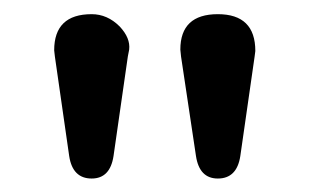

<svg xmlns="http://www.w3.org/2000/svg" viewBox="-20 -784 443 275"><path d="M79.1 -560.5 58.6 -703.1 57.6 -711.9Q57.6 -763.7 111.3 -763.7Q133.8 -763.7 151.4 -746.1Q167 -729.5 165 -712.9L163.1 -703.1L142.6 -560.5Q137.7 -528.3 111.3 -528.3Q84 -528.3 79.1 -560.5ZM260.7 -560.5 239.3 -703.1 238.3 -712.9Q238.3 -763.7 292 -763.7Q345.7 -763.7 345.7 -710.9L344.7 -703.1L324.2 -560.5Q319.3 -528.3 292 -528.3Q265.6 -528.3 260.7 -560.5Z"/></svg>

Font: jf-openhuninn-1.0
Style: Regular
Weight: 400
Designer: [Kosugi Maru]
      Designed by Motoya company      

      [Varela Round]
      Joe Prince(Latin component); Avraham Co
Foundry: justfont CO.,LTD.
Version: 1.0